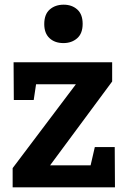

<svg xmlns="http://www.w3.org/2000/svg" viewBox="-20 -800 544 820"><path d="M470 -172 471 0H34V-82L304 -440H134L124 -373H39L38 -534H459V-452L194 -94H367L385 -172ZM251 -616Q214 -616 191.5 -637Q169 -658 169 -697Q169 -739 192.5 -759.5Q216 -780 252 -780Q287 -780 310 -759.5Q333 -739 333 -698Q333 -657 309.5 -636.5Q286 -616 251 -616Z"/></svg>

Font: Bitter
Style: Bold
Weight: 700
Designer: Sol Matas, and Bitter project Authors
Foundry: Sol Matas
Version: Version 2.001